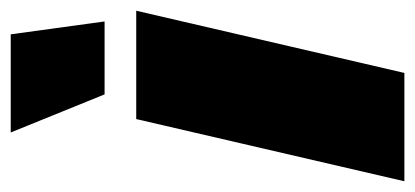

<svg xmlns="http://www.w3.org/2000/svg" viewBox="-238 -546 774 358"><g transform="rotate(-90 149.0 -367.0)"><path d="M308 -500 192 0H-10L106 -500ZM264 -734 288 -559H152L81 -734Z"/></g></svg>

Font: Work Sans ExtraBold
Style: Italic
Weight: 800
Italic angle: -13°
Designer: Wei Huang
Foundry: Wei Huang
Version: Version 2.012; ttfautohint (v1.8.3)